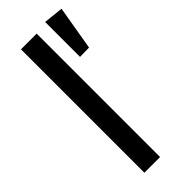

<svg xmlns="http://www.w3.org/2000/svg" viewBox="-235 -740 770 770"><g transform="rotate(-45 150.0 -354.5)"><path d="M70 -700H159V0H70ZM216 -709 300 -700 268 -512 216 -511Z"/></g></svg>

Font: Tilda Sans Medium
Style: Regular
Weight: 500
Designer: ParaType Ltd
Foundry: ParaType Ltd
Version: Version 1.009